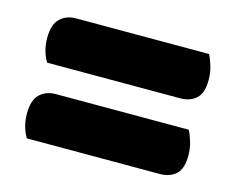

<svg xmlns="http://www.w3.org/2000/svg" viewBox="-60 -552 629 512"><g transform="rotate(15 254.5 -295.5)"><path d="M49 -333Q42 -344 37 -360.5Q32 -377 32 -397Q32 -434 49 -450.5Q66 -467 93 -467H460Q466 -456 471.5 -438Q477 -420 477 -400Q477 -363 460 -348Q443 -333 416 -333ZM49 -124Q42 -135 37 -151.5Q32 -168 32 -188Q32 -225 49 -241.5Q66 -258 93 -258H460Q466 -247 471.5 -229Q477 -211 477 -191Q477 -154 460 -139Q443 -124 416 -124Z"/></g></svg>

Font: Baloo Da 2 ExtraBold
Style: Regular
Weight: 800
Designer: Noopur Datye, Sulekha Rajkumar and Ek Type
Foundry: Ek Type
Version: Version 1.640;hotconv 1.0.111;makeotfexe 2.5.65597; ttfautoh